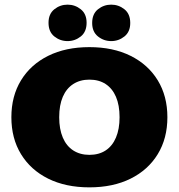

<svg xmlns="http://www.w3.org/2000/svg" viewBox="-20 -797 770 827"><path d="M365 10Q263 10 187.5 -27.5Q112 -65 70.5 -133Q29 -201 29 -292Q29 -383 70.5 -451Q112 -519 187.5 -556.5Q263 -594 365 -594Q467 -594 542.5 -556.5Q618 -519 659.5 -451Q701 -383 701 -292Q701 -201 659.5 -133Q618 -65 542.5 -27.5Q467 10 365 10ZM365 -130Q406 -130 435 -149Q464 -168 479.5 -204.5Q495 -241 495 -292Q495 -344 479.5 -380Q464 -416 435 -435Q406 -454 365 -454Q325 -454 295.5 -435Q266 -416 250.5 -380Q235 -344 235 -292Q235 -241 250.5 -204.5Q266 -168 295.5 -149Q325 -130 365 -130ZM271 -620Q239 -620 214 -640Q189 -660 189 -699Q189 -737 214 -757Q239 -777 271 -777Q303 -777 328 -757Q353 -737 353 -699Q353 -660 328 -640Q303 -620 271 -620ZM459 -620Q427 -620 402 -640Q377 -660 377 -698Q377 -737 402 -757Q427 -777 459 -777Q491 -777 516 -757Q541 -737 541 -698Q541 -660 516 -640Q491 -620 459 -620Z"/></svg>

Font: Rokkitt SemiBold Black
Style: Regular
Weight: 900
Version: Version 3.103